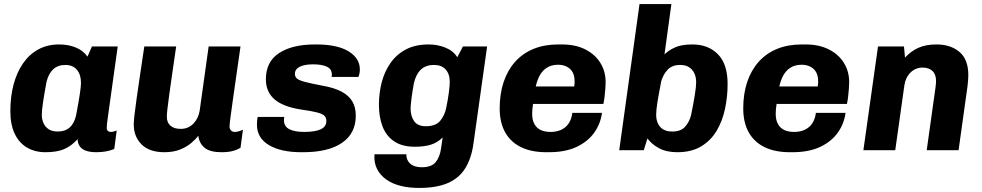

<svg xmlns="http://www.w3.org/2000/svg" viewBox="-20 -740 4840 946"><path d="M204 10Q152 10 113 -13Q74 -36 52.5 -81Q31 -126 31 -192Q31 -264 47 -324Q63 -384 94 -428.5Q125 -473 169.5 -497Q214 -521 271 -521Q318 -521 354.5 -505.5Q391 -490 411 -461L433 -511H560L512 -167Q508 -141 507 -129Q506 -117 506 -109Q506 -100 511.5 -95Q517 -90 526 -90Q533 -90 540.5 -92Q548 -94 555 -97L543 -6Q527 1 504.5 5.5Q482 10 454 10Q410 10 387 -5.5Q364 -21 362 -54Q331 -20 295.5 -5Q260 10 204 10ZM265 -92Q301 -92 323.5 -112Q346 -132 355 -172Q368 -241 373.5 -278Q379 -315 379 -332Q379 -372 359 -396Q339 -420 302 -420Q265 -420 242 -398.5Q219 -377 209 -336Q198 -276 192 -236Q186 -196 186 -174Q186 -151 195 -132Q204 -113 221 -102.5Q238 -92 265 -92Z M790 10Q716 10 677.5 -28.5Q639 -67 639 -127Q639 -141 642.5 -173Q646 -205 653 -253.5Q660 -302 669.5 -367Q679 -432 691 -511H848Q837 -436 828.5 -377Q820 -318 814 -274.5Q808 -231 805 -204Q802 -177 802 -165Q802 -136 820 -120.5Q838 -105 870 -105Q908 -105 933 -131Q958 -157 964 -196L1008 -511H1165Q1155 -442 1145.5 -375Q1136 -308 1128 -252.5Q1120 -197 1115.5 -161.5Q1111 -126 1111 -118Q1111 -104 1118.5 -97Q1126 -90 1136 -90Q1154 -90 1177 -101L1165 -12Q1149 -2 1126.5 4Q1104 10 1072 10Q1015 10 988.5 -11.5Q962 -33 957 -71Q945 -55 923 -36Q901 -17 868 -3.5Q835 10 790 10Z M1465 10Q1363 10 1304.5 -25.5Q1246 -61 1246 -125Q1246 -137 1247 -147Q1248 -157 1250 -164H1381Q1380 -161 1379.5 -158Q1379 -155 1379 -148Q1379 -117 1405.5 -103.5Q1432 -90 1478 -90Q1533 -90 1560.5 -103Q1588 -116 1588 -144Q1588 -160 1578.5 -169.5Q1569 -179 1542.5 -186Q1516 -193 1465 -200Q1374 -214 1332 -251Q1290 -288 1290 -349Q1290 -436 1355 -478.5Q1420 -521 1531 -521H1538Q1642 -521 1697.5 -487Q1753 -453 1753 -398Q1753 -389 1751.5 -380Q1750 -371 1746 -361H1613Q1615 -365 1615 -368Q1615 -371 1615 -375Q1614 -401 1589 -412Q1564 -423 1524 -423Q1480 -423 1456.5 -411Q1433 -399 1433 -376Q1433 -363 1442 -354Q1451 -345 1480.5 -337Q1510 -329 1568 -318Q1626 -308 1662 -289Q1698 -270 1715.5 -241Q1733 -212 1733 -170Q1733 -83 1665.5 -36.5Q1598 10 1473 10Z M2044 186Q1996 186 1955 176Q1914 166 1884 145Q1854 124 1838 93Q1822 62 1825 20H1982Q1982 39 1990.5 53.5Q1999 68 2016 76Q2033 84 2059 84Q2106 84 2126.5 59Q2147 34 2153 -8L2161 -63Q2138 -39 2105.5 -28Q2073 -17 2024 -17Q1961 -17 1922 -43.5Q1883 -70 1865 -116.5Q1847 -163 1847 -223Q1847 -282 1861 -335.5Q1875 -389 1905 -431Q1935 -473 1981 -497Q2027 -521 2092 -521Q2137 -521 2175.5 -505Q2214 -489 2233 -458L2261 -511H2380L2313 -34Q2303 39 2273 88Q2243 137 2187.5 161.5Q2132 186 2044 186ZM2079 -118Q2127 -118 2149.5 -145.5Q2172 -173 2179 -211Q2187 -249 2191.5 -284Q2196 -319 2196 -336Q2196 -376 2175.5 -398Q2155 -420 2119 -420Q2077 -420 2053 -396.5Q2029 -373 2019 -329Q2012 -290 2007.5 -255Q2003 -220 2003 -205Q2003 -168 2020.5 -143Q2038 -118 2079 -118Z M2672 10Q2598 10 2547 -15Q2496 -40 2469 -88Q2442 -136 2442 -206Q2442 -278 2461.5 -336Q2481 -394 2518 -435.5Q2555 -477 2608.5 -499Q2662 -521 2730 -521H2749Q2815 -521 2863 -497Q2911 -473 2937.5 -431Q2964 -389 2964 -335Q2964 -321 2962.5 -303Q2961 -285 2959 -266Q2957 -247 2953 -228H2538L2615 -278Q2611 -257 2606.5 -229Q2602 -201 2602 -180Q2602 -148 2613.5 -128Q2625 -108 2645 -99Q2665 -90 2692 -90Q2738 -90 2766 -114Q2794 -138 2800 -184H2946Q2939 -130 2907.5 -86Q2876 -42 2820.5 -16Q2765 10 2684 10ZM2616 -295 2550 -314H2809Q2811 -324 2811 -329.5Q2811 -335 2811 -340Q2811 -368 2800.5 -385.5Q2790 -403 2771.5 -412Q2753 -421 2730 -421Q2695 -421 2671.5 -404.5Q2648 -388 2635 -360Q2622 -332 2616 -295Z M3317 10Q3264 10 3227.5 -9.5Q3191 -29 3170 -58L3152 0H3031L3131 -720H3288L3254 -472Q3274 -492 3306 -506.5Q3338 -521 3392 -521Q3470 -521 3517.5 -472.5Q3565 -424 3565 -326Q3565 -265 3552.5 -205Q3540 -145 3511.5 -96.5Q3483 -48 3435 -19Q3387 10 3317 10ZM3293 -92Q3334 -92 3355 -115Q3376 -138 3385 -173Q3397 -232 3403.5 -272.5Q3410 -313 3410 -334Q3410 -360 3401 -379Q3392 -398 3375 -409Q3358 -420 3331 -420Q3292 -420 3270 -397Q3248 -374 3238 -340Q3225 -273 3219 -235.5Q3213 -198 3213 -174Q3213 -150 3222 -131Q3231 -112 3248.5 -102Q3266 -92 3293 -92Z M3872 10Q3798 10 3747 -15Q3696 -40 3669 -88Q3642 -136 3642 -206Q3642 -278 3661.5 -336Q3681 -394 3718 -435.5Q3755 -477 3808.5 -499Q3862 -521 3930 -521H3949Q4015 -521 4063 -497Q4111 -473 4137.5 -431Q4164 -389 4164 -335Q4164 -321 4162.5 -303Q4161 -285 4159 -266Q4157 -247 4153 -228H3738L3815 -278Q3811 -257 3806.5 -229Q3802 -201 3802 -180Q3802 -148 3813.5 -128Q3825 -108 3845 -99Q3865 -90 3892 -90Q3938 -90 3966 -114Q3994 -138 4000 -184H4146Q4139 -130 4107.5 -86Q4076 -42 4020.5 -16Q3965 10 3884 10ZM3816 -295 3750 -314H4009Q4011 -324 4011 -329.5Q4011 -335 4011 -340Q4011 -368 4000.5 -385.5Q3990 -403 3971.5 -412Q3953 -421 3930 -421Q3895 -421 3871.5 -404.5Q3848 -388 3835 -360Q3822 -332 3816 -295Z M4234 0 4306 -511H4434L4439 -456Q4468 -488 4505 -504.5Q4542 -521 4594 -521Q4664 -521 4707.5 -484Q4751 -447 4751 -370Q4751 -360 4750 -346Q4749 -332 4747 -315L4703 0H4546L4590 -314Q4591 -323 4591.5 -330Q4592 -337 4592 -341Q4592 -374 4574 -390.5Q4556 -407 4526 -407Q4491 -407 4466.5 -383Q4442 -359 4436 -320L4391 0Z"/></svg>

Font: Chivo Mono
Style: Bold Italic
Weight: 700
Italic angle: -8.05°
Monospace: yes
Version: Version 1.008